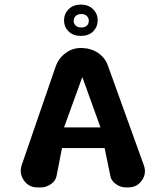

<svg xmlns="http://www.w3.org/2000/svg" viewBox="-20 -814 653 836"><path d="M334 -694.3Q350.1 -694.3 358.4 -702.6Q366.7 -710.9 366.7 -723.1Q366.7 -735.4 358.4 -744.1Q350.1 -752.9 334 -752.9Q317.9 -752.9 309.3 -744.1Q300.8 -735.4 300.8 -723.1Q300.8 -710.9 309.3 -702.6Q317.9 -694.3 334 -694.3ZM278.8 -773.9Q298.3 -793.9 332 -793.9Q365.7 -793.9 385.5 -773.9Q405.3 -753.9 405.3 -725.6Q405.3 -697.3 385.7 -677.2Q366.2 -657.7 332.3 -657.7Q298.3 -657.7 278.6 -677.2Q258.8 -696.8 258.8 -725.3Q258.8 -753.9 278.8 -773.9ZM258.8 -259.3H417.5L338.4 -478.5ZM450.7 -525.9Q450.7 -525.9 606.4 -94.2Q619.1 -58.6 597.7 -28.3Q576.2 2 538.6 2Q538.6 2 527.8 2Q504.9 2 484.4 -12.7Q463.9 -27.3 460.4 -48.3Q460.4 -48.3 435.5 -169.4H250L226.6 -49.8Q223.1 -26.9 201.9 -12.5Q180.7 2 159.2 2Q159.2 2 142.1 2Q105.5 2 84.2 -28.3Q63 -58.6 74.2 -94.2Q74.2 -94.2 222.2 -523.9Q234.9 -560.5 265.6 -583Q296.4 -606 335.4 -605Q335.4 -605 337.4 -605Q376.5 -604 407.7 -583Q439 -561.5 450.7 -525.9Z"/></svg>

Font: Dyuthi
Style: Regular
Weight: 400
Designer: Hiran Venugopalan, Hussain K H and Suresh P for Sawthanthra Malayalam Computing (SMC)
Version: Version 3.0.0+20221109